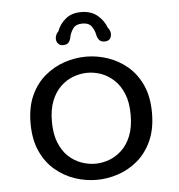

<svg xmlns="http://www.w3.org/2000/svg" viewBox="-50 -715 719 773"><g transform="rotate(-5 309.5 -329.0)"><path d="M310.2 10.5Q266.3 10.5 223 -3.8Q179.7 -18.2 143.6 -48.4Q107.5 -78.7 85.9 -126Q64.3 -173.3 64.3 -239Q64.3 -304.7 85.9 -351.8Q107.5 -398.8 143.6 -428.8Q179.7 -458.8 223 -473.2Q266.3 -487.5 310.2 -487.5Q353.5 -487.5 396.8 -473.2Q440.2 -458.8 476 -428.8Q511.8 -398.8 533.4 -351.8Q555 -304.7 555 -239Q555 -173.3 533.4 -126Q511.8 -78.7 476 -48.4Q440.2 -18.2 396.8 -3.8Q353.5 10.5 310.2 10.5ZM310.2 -54.8Q338.2 -54.8 366 -64.9Q393.8 -75 417.2 -96.8Q440.7 -118.7 454.8 -153.8Q468.8 -188.8 468.8 -239Q468.8 -288.5 454.8 -323.2Q440.7 -358 417.2 -380Q393.8 -402 366 -412.2Q338.2 -422.3 310.2 -422.3Q282.2 -422.3 253.8 -412.2Q225.5 -402 202.1 -380Q178.7 -358 164.6 -323.2Q150.5 -288.5 150.5 -239Q150.5 -188.8 164.6 -153.8Q178.7 -118.7 202.1 -96.8Q225.5 -75 253.8 -64.9Q282.2 -54.8 310.2 -54.8ZM390.7 -541.7Q375.3 -541.7 368.2 -550.5Q361 -559.3 358.5 -572.7Q355.3 -590 344.2 -605.8Q333.2 -621.5 306.7 -621.5Q280.5 -621.5 269.2 -605.6Q258 -589.7 254.3 -572.3Q252 -558.8 244.9 -550.2Q237.8 -541.7 222.2 -541.7Q210.2 -541.7 202.8 -549.5Q195.3 -557.3 195.3 -570.5Q195.3 -576.8 198.2 -584.4Q201.2 -592 208.2 -599Q218.5 -627.2 242.8 -647.6Q267 -668 305.7 -668Q345.8 -668 371.3 -646.8Q396.8 -625.5 407.5 -596.3Q413.2 -589.5 415.6 -582.6Q418 -575.7 418 -570Q418 -556.8 410.8 -549.2Q403.5 -541.7 390.7 -541.7Z"/></g></svg>

Font: Sono ExtraLight
Style: Regular
Weight: 200
Designer: Tyler Finck
Foundry: Tyler Finck
Version: Version 2.112